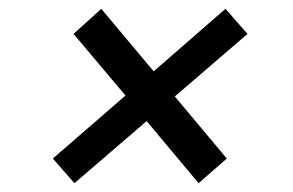

<svg xmlns="http://www.w3.org/2000/svg" viewBox="-20 -516 666 436"><path d="M313 -241 149 -100 100 -156 265 -299 147 -439 210 -496 329 -354 492 -496 542 -439 377 -297 495 -156 431 -100Z"/></svg>

Font: Oak Sans Medium
Style: Italic
Weight: 500
Italic angle: -9.49998°
Foundry: Erik Kennedy, Walven
Version: Version 1.000